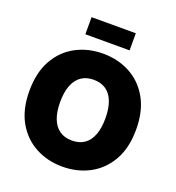

<svg xmlns="http://www.w3.org/2000/svg" viewBox="-163 -1055 1094 1195"><g transform="rotate(20 384.5 -457.5)"><path d="M384.3 10.3Q285.2 10.3 204.8 -33Q124.5 -76.2 77.6 -159.4Q30.8 -242.7 30.8 -363.3Q30.8 -484.9 77.6 -568.4Q124.5 -651.9 204.8 -694.8Q285.2 -737.8 384.3 -737.8Q483.4 -737.8 563.5 -694.8Q643.6 -651.9 690.7 -568.4Q737.8 -484.9 737.8 -363.3Q737.8 -242.2 690.7 -158.9Q643.6 -75.7 563.5 -32.7Q483.4 10.3 384.3 10.3ZM384.3 -162.6Q433.6 -162.6 466.8 -185.8Q500 -209 517.1 -253.9Q534.2 -298.8 534.2 -363.3Q534.2 -428.2 517.1 -473.4Q500 -518.6 466.8 -541.7Q433.6 -564.9 384.3 -564.9Q335.9 -564.9 302.5 -541.7Q269 -518.6 251.7 -473.4Q234.4 -428.2 234.4 -363.3Q234.4 -298.8 251.7 -253.9Q269 -209 302.5 -185.8Q335.9 -162.6 384.3 -162.6ZM530.8 -926.3V-813H237.8V-926.3Z"/></g></svg>

Font: Inter 18pt Black
Style: Regular
Weight: 900
Designer: Rasmus Andersson
Foundry: rsms
Version: Version 4.001;git-66647c0bb